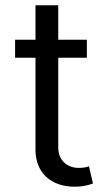

<svg xmlns="http://www.w3.org/2000/svg" viewBox="-20 -696 409 725"><path d="M114 -676V-546H37V-478H114V-131C114 -43 173 9 262 9C285 9 306 6 331 -3L316 -68C305 -64 292 -62 278 -62C234 -62 200 -90 200 -139V-478H308V-546H200V-676Z"/></svg>

Font: Wafeq
Style: Regular
Weight: 400
Designer: Rasmus Andersson & Azza Alameddine
Foundry: Google & TypeTogether
Version: Version 3.000;FEAKit 1.0